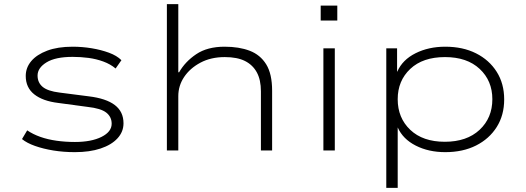

<svg xmlns="http://www.w3.org/2000/svg" viewBox="-20 -725 2532 925"><path d="M341 8Q286 8 237 0Q188 -8 148.5 -22Q109 -36 86 -55L111 -97Q139 -78 174.5 -65.5Q210 -53 252.5 -47Q295 -41 341 -41Q420 -41 469 -65.5Q518 -90 518 -129Q518 -162 492 -182.5Q466 -203 402 -210L261 -229Q186 -238 145 -270.5Q104 -303 104 -359Q104 -399 130.5 -430.5Q157 -462 207.5 -481Q258 -500 330 -500Q376 -500 421.5 -492.5Q467 -485 505 -471Q543 -457 565 -435L537 -395Q512 -416 478 -428.5Q444 -441 406.5 -446Q369 -451 330 -451Q247 -451 204 -424.5Q161 -398 161 -361Q161 -327 185.5 -306.5Q210 -286 267 -279L407 -261Q491 -251 533 -219Q575 -187 575 -131Q575 -90 546 -58.5Q517 -27 464.5 -9.5Q412 8 341 8Z M784 0V-705H839V-377H843Q872 -428 925.5 -464Q979 -500 1062 -500Q1132 -500 1183 -480.5Q1234 -461 1262.5 -415Q1291 -369 1291 -288V0H1237V-285Q1237 -340 1217.5 -376Q1198 -412 1160.5 -431Q1123 -450 1063 -450Q996 -450 945.5 -423Q895 -396 867 -354Q839 -312 839 -262V0Z M1525 -626V-698H1605V-626ZM1538 0V-492H1593V0Z M1841 180V-492H1893V-380H1894Q1919 -437 1982 -468.5Q2045 -500 2125 -500Q2210 -500 2273.5 -468Q2337 -436 2373 -379Q2409 -322 2409 -246Q2409 -170 2373 -113Q2337 -56 2273.5 -24Q2210 8 2125 8Q2045 8 1983 -23.5Q1921 -55 1896 -111V180ZM2123 -42Q2229 -42 2290.5 -99.5Q2352 -157 2352 -247Q2352 -336 2291 -393Q2230 -450 2124 -450Q2017 -450 1956.5 -393Q1896 -336 1896 -247Q1896 -157 1956.5 -99.5Q2017 -42 2123 -42Z"/></svg>

Font: Nunito Sans 7pt Expanded ExtraLight
Style: Regular
Weight: 250
Width: 7
Designer: Vernon Adams
Foundry: Vernon Adams
Version: Version 3.101;gftools[0.9.27]